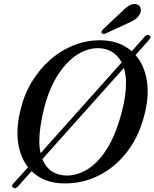

<svg xmlns="http://www.w3.org/2000/svg" viewBox="-20 -916 782 972"><path d="M47 34Q35 27.5 47.5 13.5L122 -69.5Q83 -118.5 71.8 -193Q60.5 -267.5 84.5 -362Q102.5 -438.5 141.8 -503Q181 -567.5 235.8 -615Q290.5 -662.5 356.5 -688Q422.5 -713.5 494 -712Q586 -710 647 -656.5L713 -731Q725 -744 736 -736.5Q748 -729 736 -716L666 -637.5Q708 -590 722 -516.2Q736 -442.5 715 -351Q689.5 -236 628.2 -153.8Q567 -71.5 481.5 -28.2Q396 15 298.5 12.5Q201 10 140 -49.5L70 28.5Q58 41.5 47 34ZM179 -202.5Q179 -168.5 185.5 -140.5L596 -600Q578 -634 548.8 -652.2Q519.5 -670.5 483 -672Q427 -674.5 372.2 -640Q317.5 -605.5 273 -536.5Q228.5 -467.5 203 -367Q190.5 -316.5 184.8 -275.8Q179 -235 179 -202.5ZM312.5 -27.5Q367 -25.5 420.8 -57.5Q474.5 -89.5 519.8 -160Q565 -230.5 595.5 -344.5Q607.5 -390 612.8 -428Q618 -466 618 -496.5Q618 -538.5 607 -572L194.5 -110.5Q210.5 -70 241 -49.5Q271.5 -29 312.5 -27.5ZM590.5 -851.5Q613 -874.5 632.2 -886.8Q651.5 -899 670.5 -894.5Q687 -890.5 691.5 -876Q696 -861.5 688.5 -846.5Q680 -828.5 663.2 -817.2Q646.5 -806 622 -796L514.5 -746.5Q508.5 -744 502.8 -744.5Q497 -745 494.5 -749Q492.5 -753.5 495.5 -759Q498.5 -764.5 503.5 -769.5Z"/></svg>

Font: Fraunces 72pt Soft
Style: Italic
Weight: 400
Italic angle: -16°
Version: Version 1.000;[b76b70a41]